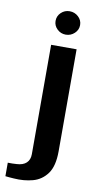

<svg xmlns="http://www.w3.org/2000/svg" viewBox="-148 -693 422 844"><g transform="rotate(10 63.0 -270.5)"><path d="M-22.5 112Q-29.3 111.4 -42.8 110.5Q-56.2 109.7 -60.3 108.7V48.4Q-52.1 48.7 -40.2 48.5Q-28.2 48.3 -21.2 47.6Q7.5 46.3 22.5 32.2Q37.4 18.2 37.4 -6.6V-495H151.1V-39.7Q151.1 26.5 126.4 60.4Q101.7 94.2 62.4 104.8Q23.1 115.5 -22.5 112ZM92.4 -550.1Q70.3 -550.1 54.3 -565.5Q38.3 -580.8 38.3 -602.1Q38.3 -624 54.3 -639.3Q70.3 -654.5 92.4 -654.5Q115 -654.5 131.4 -639.3Q147.8 -624 147.8 -602.4Q147.8 -580.8 131.4 -565.5Q115 -550.1 92.4 -550.1Z"/></g></svg>

Font: Alumni Sans Thin
Style: Regular
Weight: 100
Designer: Robert E. Leuschke
Foundry: Robert E. Leuschke
Version: Version 1.018